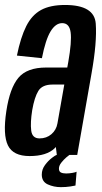

<svg xmlns="http://www.w3.org/2000/svg" viewBox="-27 -623 411 772"><path d="M201.5 0 197.5 -32Q195.5 -29.5 193 -27Q160.5 4.5 92 4.5Q26 4.5 5 -38.2Q-16 -81 -1.5 -176.5Q12.5 -269 47 -310.2Q81.5 -351.5 159 -351.5H243.5L247.5 -373.5Q262 -456 257 -493Q252 -530 223 -530Q196.5 -530 176.2 -496.5Q156 -463 141.5 -389L41 -399.5Q56 -473 78.5 -517.8Q101 -562.5 138 -582.8Q175 -603 234.5 -603Q352.5 -603 358 -528.2Q363.5 -453.5 341 -327.5L283.5 0ZM204 -127 231.5 -283H184Q143 -283 127.2 -257.5Q111.5 -232 102.5 -180Q94.5 -129.5 98.5 -98Q102.5 -66.5 132 -66.5Q160 -66.5 179.8 -83.5Q199.5 -100.5 204 -127ZM217.5 129.5Q189.5 129.5 165.2 118.5Q141 107.5 141 79Q141 58 154 40.5Q167 23 181.5 12Q196 1 200.5 0H252Q249.5 1.5 239.2 10.2Q229 19 219.5 31Q210 43 210 55Q210 66.5 217.8 70.5Q225.5 74.5 239 74.5Q251 74.5 263.8 72.2Q276.5 70 281 67.5L276.5 123Q273 124 255.5 126.8Q238 129.5 217.5 129.5Z"/></svg>

Font: Anybody Condensed Medium
Style: Italic
Weight: 500
Width: 3
Italic angle: -10°
Designer: Tyler Finck
Foundry: Etcetera Type Company
Version: Version 1.010; ttfautohint (v1.8.3) -l 8 -r 50 -G 200 -x 14 